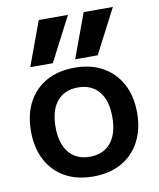

<svg xmlns="http://www.w3.org/2000/svg" viewBox="-88 -859 777 939"><g transform="rotate(-10 300.5 -390.0)"><path d="M423 -570H311L392 -790H537ZM200 -570H88L169 -790H314ZM300 10Q219 10 160 -23Q101 -56 69 -117Q37 -178 37 -260Q37 -343 69 -403.5Q101 -464 160 -497Q219 -530 300 -530Q381 -530 440 -497Q499 -464 531.5 -403.5Q564 -343 564 -260Q564 -178 531.5 -117Q499 -56 440 -23Q381 10 300 10ZM300 -88Q367 -88 404 -133Q441 -178 441 -260Q441 -343 404 -387.5Q367 -432 300 -432Q233 -432 196 -387.5Q159 -343 159 -260Q159 -178 196 -133Q233 -88 300 -88Z"/></g></svg>

Font: M PLUS 2 SemiBold
Style: Regular
Weight: 600
Designer: Coji Morishita
Foundry: UNDERFOREST DESIGN
Version: Version 1.001